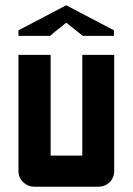

<svg xmlns="http://www.w3.org/2000/svg" viewBox="-20 -708 503 728"><path d="M413 -500V-60Q413 -34 395.5 -17Q378 0 352 0H111Q86 0 68 -17Q50 -34 50 -60V-500H172V-118H292V-500ZM231 -622Q223 -616 216 -609.5Q209 -603 201 -598Q193 -592 184.5 -584.5Q176 -577 170 -572H50V-593L231 -688L412 -593V-572H294Z"/></svg>

Font: Tschichold
Style: Bold
Weight: 700
Designer: Peter Wiegel
Foundry: Peter Wiegel
Version: Version 1.000; ttfautohint (v1.3)